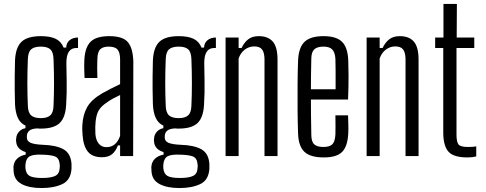

<svg xmlns="http://www.w3.org/2000/svg" viewBox="-20 -790 2461 972"><path d="M191 162Q128 162 90 142Q52 122 49 78Q48 67 48 56Q50 28 67.5 12.5Q85 -3 110 -7V-20Q65 -34 62 -72Q60 -80 62 -89Q63 -109 76.5 -123.5Q90 -138 109 -141V-154Q83 -166 70.5 -193Q58 -220 56 -262Q55 -305 54.5 -337Q54 -369 54.5 -402.5Q55 -436 56 -484Q59 -550 89 -578.5Q119 -607 187 -607Q234 -607 262 -593.5Q290 -580 302 -549H315Q316 -573 332.5 -586.5Q349 -600 375 -600V-547H366Q316 -547 316 -471Q317 -419 317.5 -384.5Q318 -350 317.5 -322Q317 -294 315 -262Q312 -196 282.5 -167.5Q253 -139 187 -139Q182 -139 178 -139Q174 -139 170 -140Q141 -139 128.5 -128.5Q116 -118 116 -100V-94Q116 -75 135 -67Q154 -59 196 -57Q264 -55 301 -34.5Q338 -14 342 39Q342 44 342 51Q342 58 342 65Q338 122 295.5 142Q253 162 191 162ZM187 -192Q219 -192 234.5 -206Q250 -220 251 -255Q256 -366 251 -490Q250 -526 235 -540Q220 -554 187 -554Q153 -554 137.5 -540Q122 -526 121 -490Q116 -366 121 -255Q122 -220 137.5 -206Q153 -192 187 -192ZM193 111Q238 111 259.5 100.5Q281 90 282 61Q284 52 282 40Q279 10 258.5 2Q238 -6 193 -7Q150 -9 131 1Q112 11 109 42Q108 52 109 63Q112 91 130.5 101Q149 111 193 111Z M496 6Q448 6 425 -22Q402 -50 398 -106Q397 -119 396.5 -132Q396 -145 397 -158Q400 -210 421.5 -248Q443 -286 498 -318Q519 -330 542 -341.5Q565 -353 588 -364V-490Q588 -523 575.5 -538.5Q563 -554 530 -554Q502 -554 488 -541Q474 -528 473 -492Q472 -475 472 -446Q472 -417 473 -395H408Q407 -414 406.5 -440Q406 -466 407 -486Q410 -550 438.5 -578.5Q467 -607 533 -607Q602 -607 627.5 -576.5Q653 -546 655 -478L654 0H588V-54H577Q566 -25 547.5 -9.5Q529 6 496 6ZM519 -45Q568 -45 588 -102V-309Q571 -301 553 -291.5Q535 -282 512 -265Q483 -244 473.5 -218Q464 -192 463 -158Q462 -148 462.5 -135.5Q463 -123 463 -110Q466 -79 480.5 -62Q495 -45 519 -45Z M889 162Q826 162 788 142Q750 122 747 78Q746 67 746 56Q748 28 765.5 12.5Q783 -3 808 -7V-20Q763 -34 760 -72Q758 -80 760 -89Q761 -109 774.5 -123.5Q788 -138 807 -141V-154Q781 -166 768.5 -193Q756 -220 754 -262Q753 -305 752.5 -337Q752 -369 752.5 -402.5Q753 -436 754 -484Q757 -550 787 -578.5Q817 -607 885 -607Q932 -607 960 -593.5Q988 -580 1000 -549H1013Q1014 -573 1030.5 -586.5Q1047 -600 1073 -600V-547H1064Q1014 -547 1014 -471Q1015 -419 1015.5 -384.5Q1016 -350 1015.5 -322Q1015 -294 1013 -262Q1010 -196 980.5 -167.5Q951 -139 885 -139Q880 -139 876 -139Q872 -139 868 -140Q839 -139 826.5 -128.5Q814 -118 814 -100V-94Q814 -75 833 -67Q852 -59 894 -57Q962 -55 999 -34.5Q1036 -14 1040 39Q1040 44 1040 51Q1040 58 1040 65Q1036 122 993.5 142Q951 162 889 162ZM885 -192Q917 -192 932.5 -206Q948 -220 949 -255Q954 -366 949 -490Q948 -526 933 -540Q918 -554 885 -554Q851 -554 835.5 -540Q820 -526 819 -490Q814 -366 819 -255Q820 -220 835.5 -206Q851 -192 885 -192ZM891 111Q936 111 957.5 100.5Q979 90 980 61Q982 52 980 40Q977 10 956.5 2Q936 -6 891 -7Q848 -9 829 1Q810 11 807 42Q806 52 807 63Q810 91 828.5 101Q847 111 891 111Z M1122 0V-600H1188V-547H1203Q1216 -575 1236.5 -591Q1257 -607 1290 -607Q1337 -607 1361 -579.5Q1385 -552 1385 -488V0H1319V-493Q1318 -526 1306 -540.5Q1294 -555 1267 -555Q1241 -555 1219.5 -539Q1198 -523 1188 -494V0Z M1678 -206H1742Q1743 -183 1743.5 -158.5Q1744 -134 1743 -114Q1740 -50 1712.5 -21.5Q1685 7 1619 7Q1551 7 1521 -21.5Q1491 -50 1489 -114Q1487 -168 1486.5 -233.5Q1486 -299 1486.5 -364Q1487 -429 1489 -484Q1492 -550 1522 -578.5Q1552 -607 1618 -607Q1682 -607 1711 -579Q1740 -551 1743 -486Q1744 -463 1744.5 -408.5Q1745 -354 1742 -286H1554Q1554 -244 1554.5 -201.5Q1555 -159 1556 -109Q1556 -73 1570.5 -59.5Q1585 -46 1617 -46Q1649 -46 1662.5 -59.5Q1676 -73 1678 -109Q1679 -146 1678 -206ZM1618 -554Q1585 -554 1570.5 -539.5Q1556 -525 1556 -492Q1555 -448 1554.5 -411Q1554 -374 1554 -338H1679Q1679 -391 1679 -431.5Q1679 -472 1678 -492Q1676 -525 1662 -539.5Q1648 -554 1618 -554Z M1836 0V-600H1902V-547H1917Q1930 -575 1950.5 -591Q1971 -607 2004 -607Q2051 -607 2075 -579.5Q2099 -552 2099 -488V0H2033V-493Q2032 -526 2020 -540.5Q2008 -555 1981 -555Q1955 -555 1933.5 -539Q1912 -523 1902 -494V0Z M2347 7Q2277 7 2251 -21.5Q2225 -50 2224 -115V-547H2183V-600H2225V-770H2293L2292 -600H2381V-547H2291V-109Q2291 -72 2301 -59Q2311 -46 2348 -46Q2362 -46 2371 -46.5Q2380 -47 2391 -49V2Q2372 7 2347 7Z"/></svg>

Font: Big Shoulders Display
Style: Regular
Weight: 400
Designer: Patric King
Foundry: XO Type Co
Version: Version 1.000; ttfautohint (v1.8.2)